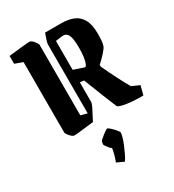

<svg xmlns="http://www.w3.org/2000/svg" viewBox="-216 -742 1060 1168"><g transform="rotate(-30 314.0 -158.5)"><path d="M438 -16Q420 -59 394.5 -122.5Q369 -186 345 -249Q338 -250 331 -250.5Q324 -251 317 -252V-114Q317 -108 310.5 -92.5Q304 -77 293 -57L265 -3Q243 -1 212 3Q181 7 155.5 9.5Q130 12 124 11Q111 7 97.5 -9.5Q84 -26 82 -33V-530L27 -550V-605Q44 -607 67.5 -609.5Q91 -612 114.5 -614.5Q138 -617 155.5 -618.5Q173 -620 178 -619Q191 -615 204 -598.5Q217 -582 219 -574V-77L264 -65V-548Q264 -558 270.5 -577.5Q277 -597 285 -620H398Q446 -620 482.5 -605.5Q519 -591 539.5 -554.5Q560 -518 560 -451Q560 -430 558.5 -408.5Q557 -387 551 -370Q546 -357 523 -331.5Q500 -306 475 -284V-271Q499 -219 526.5 -165Q554 -111 574 -77L628 -53L612 10Q588 11 559 9.5Q530 8 503.5 4.5Q477 1 459 -4.5Q441 -10 438 -16ZM389 -316Q400 -313 409 -347Q418 -381 418 -438Q418 -505 404.5 -529Q391 -553 362 -549L317 -543V-340ZM313 303 263 280Q273 255 279 231Q285 207 287 192Q279 187 270.5 177Q262 167 256 157.5Q250 148 250 144L254 125Q255 122 264 114Q273 106 285 96.5Q297 87 307 80.5Q317 74 320 74Q325 74 339.5 87Q354 100 367 115.5Q380 131 380 137Q380 147 374 168.5Q368 190 357.5 215Q347 240 335.5 264Q324 288 313 303Z"/></g></svg>

Font: Grenze Gotisch
Style: Bold
Weight: 700
Designer: Renata Polastri
Foundry: Omnibus-Type
Version: Version 1.001